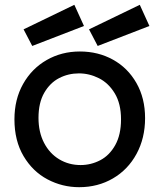

<svg xmlns="http://www.w3.org/2000/svg" viewBox="-20 -771 663 798"><path d="M329 -663 114 -580 78 -649 289 -751ZM601 -663 386 -580 350 -649 561 -751ZM40 -275Q40 -186 78 -122Q116 -58 177.5 -25.5Q239 7 309 7Q387 7 449.5 -29.5Q512 -66 547.5 -131.5Q583 -197 583 -280Q583 -363 547 -426Q511 -489 449.5 -523Q388 -557 312 -557Q236 -557 174 -521.5Q112 -486 76 -422Q40 -358 40 -275ZM483 -275Q483 -211 459 -168Q435 -125 396.5 -105Q358 -85 315 -85Q266 -85 226 -109Q186 -133 163 -177.5Q140 -222 140 -281Q140 -344 164 -385.5Q188 -427 226 -446.5Q264 -466 308 -466Q351 -466 391 -446Q431 -426 457 -383Q483 -340 483 -275Z"/></svg>

Font: Cambay Devanagari
Style: Regular
Weight: 700
Designer: Pooja Saxena
Foundry: Pooja Saxena
Version: Version 1.095;PS 001.095;hotconv 1.0.70;makeotf.lib2.5.58329